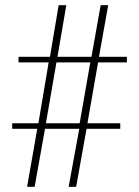

<svg xmlns="http://www.w3.org/2000/svg" viewBox="-20 -720 536 740"><path d="M84.5 0 123.5 -223.5H27V-245H128L167.5 -479.5H51.5V-501H172.5L206 -700H235.5L201.5 -501H332.5L368 -700H397L361.5 -501H469V-479.5H358L317 -245H443.5V-223.5H313.5L273.5 0H244.5L285.5 -223.5H153.5L113.5 0ZM157 -245H287L328 -479.5H197.5Z"/></svg>

Font: Imbue 48pt Thin
Style: Regular
Weight: 250
Designer: Tyler Finck
Foundry: Etcetera Type Company
Version: Version 1.102